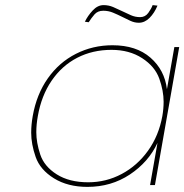

<svg xmlns="http://www.w3.org/2000/svg" viewBox="-20 -724 721 751"><path d="M108 -270Q123 -355 167 -417.5Q211 -480 277 -513.5Q343 -547 420 -547Q513 -547 568.5 -498.5Q624 -450 633 -375L662 -540H681L586 0H567L596 -165Q561 -90 488 -41.5Q415 7 322 7Q245 7 191 -26.5Q137 -60 119.5 -110Q102 -160 102 -205Q102 -236 108 -270ZM615 -270Q620 -299 620 -326Q620 -369 603 -416.5Q586 -464 536 -496.5Q486 -529 416 -529Q342 -529 282 -498Q222 -467 182 -408.5Q142 -350 128 -270Q122 -237 122 -207Q122 -166 137.5 -119.5Q153 -73 202 -42Q251 -11 325 -11Q395 -11 456 -43.5Q517 -76 559 -134.5Q601 -193 615 -270ZM312 -639Q323 -662 342.5 -683Q362 -704 385 -704Q405 -704 422.5 -696.5Q440 -689 457.5 -680.5Q475 -672 492 -664.5Q509 -657 528 -657Q548 -657 560 -673.5Q572 -690 577 -704L596 -702Q584 -673 565 -654Q546 -635 523 -635Q506 -635 490 -642.5Q474 -650 457 -658.5Q440 -667 422 -674.5Q404 -682 384 -682Q362 -682 349.5 -667.5Q337 -653 327 -637Z"/></svg>

Font: Fz Poppins Thin
Style: Italic
Weight: 100
Italic angle: -10°
Designer: Ninad Kale (Devanagari), Jonny Pinhorn (Latin)
Foundry: Indian Type Foundry
Version: Vit hóa bi Vntype.Com & FontZin.Com